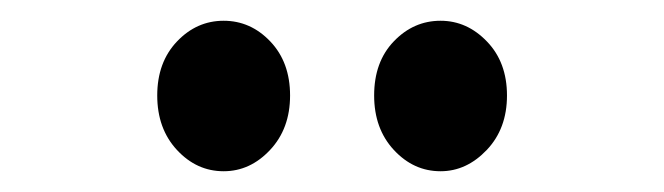

<svg xmlns="http://www.w3.org/2000/svg" viewBox="-20 -804 640 185"><path d="M195.5 -639Q169.5 -639 150.5 -659.5Q131.5 -680 131.5 -712Q131.5 -744 150.5 -764Q169.5 -784 195.5 -784Q221.5 -784 240.5 -764Q259.5 -744 259.5 -712Q259.5 -680 240.2 -659.5Q221 -639 195.5 -639ZM404.5 -639Q378.5 -639 359.5 -659.5Q340.5 -680 340.5 -712Q340.5 -744.5 359.5 -764.2Q378.5 -784 404.5 -784Q430 -784 449.2 -764Q468.5 -744 468.5 -712Q468.5 -680 449 -659.5Q429.5 -639 404.5 -639Z"/></svg>

Font: Spline Sans Mono
Style: Regular
Weight: 400
Monospace: yes
Designer: Eben Sorkin, Mirko Velimirovic
Foundry: Sorkin Type
Version: Version 1.004